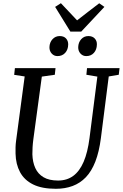

<svg xmlns="http://www.w3.org/2000/svg" viewBox="-20 -1168 766 1198"><path d="M658.5 -691 609.5 -306Q598.5 -220.5 575 -160Q551.5 -99.5 515.8 -62.2Q480 -25 433 -7.5Q386 10 328.5 10Q241.5 10 186.5 -17.2Q131.5 -44.5 105 -94Q78.5 -143.5 77 -209.5Q76.5 -228.5 77 -248.8Q77.5 -269 80.5 -290.5L134 -691L68.5 -701L73 -743H326.5L322 -701.5L241 -690L188 -298.5Q184.5 -272 183.2 -248.5Q182 -225 182 -205Q183.5 -156.5 200.2 -119.5Q217 -82.5 251.8 -62Q286.5 -41.5 342.5 -41.5Q397.5 -41.5 437 -70.5Q476.5 -99.5 501.8 -158.2Q527 -217 538.5 -306.5L587.5 -690L519 -701.5L523 -743H726L721 -701.5ZM338.5 -818Q317 -818 302.5 -834Q288 -850 288.5 -874Q289.5 -904 307.8 -923.5Q326 -943 352.5 -943Q378.5 -943 392.2 -927.8Q406 -912.5 405.5 -890Q405 -858.5 386.8 -838.2Q368.5 -818 338.5 -818ZM518 -818Q496.5 -818 482 -834Q467.5 -850 468 -874Q469 -904 486.8 -923.5Q504.5 -943 531.5 -943Q557 -943 571.2 -927.8Q585.5 -912.5 584.5 -890Q584 -858.5 566 -838.2Q548 -818 518 -818ZM419 -971 324 -1125 360 -1148Q385.5 -1121 410.8 -1094.2Q436 -1067.5 461 -1041Q495 -1067.5 529.5 -1094.2Q564 -1121 599 -1147.5L631.5 -1125L487 -971Z"/></svg>

Font: Merriweather 28pt
Style: Italic
Weight: 400
Italic angle: -7.8°
Version: Version 2.101